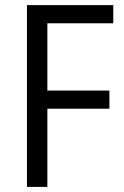

<svg xmlns="http://www.w3.org/2000/svg" viewBox="-20 -734 487 754"><path d="M166 0H85.9V-713.9H424.8V-642.6H166V-378.4H409.7V-307.1H166Z"/></svg>

Font: Open Sans SemiCondensed
Style: Regular
Weight: 400
Width: 4
Designer: Monotype Design Team
Foundry: Monotype Imaging Inc.
Version: Version 3.000